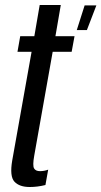

<svg xmlns="http://www.w3.org/2000/svg" viewBox="-20 -743 406 769"><path d="M287.5 -622.5H328L366 -721.5H319ZM99 6Q130.5 6 162 -2L173 -63.5Q157 -57.5 140 -57.5Q123 -57.5 116.5 -68.5Q110 -79.5 117 -119L191 -535.5H267L278.5 -598H202L223.5 -723H139L117.5 -598H61L50 -535.5H106.5L29 -100.5Q18 -36.5 38 -15.2Q58 6 99 6Z"/></svg>

Font: Anybody ExtraCondensed
Style: Italic
Weight: 400
Width: 2
Italic angle: -10°
Version: Version 1.113;gftools[0.9.25]